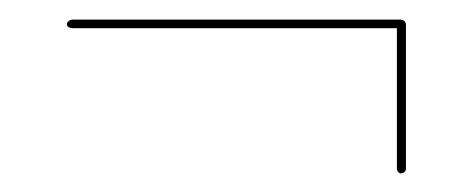

<svg xmlns="http://www.w3.org/2000/svg" viewBox="-20 -442 496 201"><path d="M50 -416.5Q50 -418.5 52 -420Q54 -421.5 56 -421.5H399Q401.5 -421.5 403.2 -420Q405 -418.5 405 -415.5V-265.5Q405 -263.5 403.5 -262Q402 -260.5 399.5 -260.5Q398 -260.5 396.8 -262Q395.5 -263.5 395.5 -265.5V-416L397.5 -412.5H56Q54 -412.5 52 -413.5Q50 -414.5 50 -416.5Z"/></svg>

Font: Fraunces 96pt
Style: Regular
Weight: 400
Version: Version 1.000;[b76b70a41]